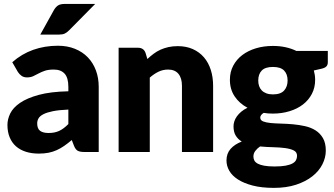

<svg xmlns="http://www.w3.org/2000/svg" viewBox="-20 -756 1663 955"><path d="M320 -211Q273.5 -209 243.5 -203Q213.5 -197 196 -188Q178.5 -179 171.8 -167.5Q165 -156 165 -142.5Q165 -116 179.5 -105.2Q194 -94.5 222 -94.5Q252 -94.5 274.5 -105Q297 -115.5 320 -139ZM41 -446.5Q88 -488 145.2 -508.2Q202.5 -528.5 268 -528.5Q315 -528.5 352.8 -513.2Q390.5 -498 416.8 -470.8Q443 -443.5 457 -406Q471 -368.5 471 -324V0H400Q378 0 366.8 -6Q355.5 -12 348 -31L337 -59.5Q317.5 -43 299.5 -30.5Q281.5 -18 262.2 -9.2Q243 -0.5 221.2 3.8Q199.5 8 173 8Q137.5 8 108.5 -1.2Q79.5 -10.5 59.2 -28.5Q39 -46.5 28 -73.2Q17 -100 17 -135Q17 -163 31 -191.8Q45 -220.5 79.5 -244.2Q114 -268 172.5 -284Q231 -300 320 -302V-324Q320 -369.5 301.2 -389.8Q282.5 -410 248 -410Q220.5 -410 203 -404Q185.5 -398 171.8 -390.5Q158 -383 145 -377Q132 -371 114 -371Q98 -371 87 -379Q76 -387 69 -398ZM453.5 -736.5 323.5 -605Q312 -593.5 301.5 -588.8Q291 -584 273.5 -584H180.5L248.5 -706.5Q257 -721 268.5 -728.8Q280 -736.5 303.5 -736.5Z M713 -462.5Q728 -476.5 744 -488.5Q760 -500.5 778.2 -508.8Q796.5 -517 817.8 -521.8Q839 -526.5 864 -526.5Q906.5 -526.5 939.2 -511.8Q972 -497 994.5 -470.8Q1017 -444.5 1028.5 -408.2Q1040 -372 1040 -329.5V0H885V-329.5Q885 -367.5 867.5 -388.8Q850 -410 816 -410Q790.5 -410 768.2 -399.2Q746 -388.5 725 -370V0H570V-518.5H666Q695 -518.5 704 -492.5Z M1337.5 -286.5Q1376 -286.5 1393.2 -305.8Q1410.5 -325 1410.5 -355.5Q1410.5 -387 1393.2 -405Q1376 -423 1337.5 -423Q1299 -423 1281.8 -405Q1264.5 -387 1264.5 -355.5Q1264.5 -340.5 1268.8 -328Q1273 -315.5 1282 -306.2Q1291 -297 1304.8 -291.8Q1318.5 -286.5 1337.5 -286.5ZM1457.5 19Q1457.5 0.5 1441 -7.8Q1424.5 -16 1398 -19.5Q1371.5 -23 1338.8 -23.8Q1306 -24.5 1273.5 -27.5Q1259 -17.5 1249.8 -5.2Q1240.5 7 1240.5 22.5Q1240.5 33.5 1245.2 42.5Q1250 51.5 1262 58Q1274 64.5 1294.2 68.2Q1314.5 72 1345.5 72Q1379 72 1400.5 68Q1422 64 1434.8 57Q1447.5 50 1452.5 40.2Q1457.5 30.5 1457.5 19ZM1610.5 -502.5V-446Q1610.5 -433 1603.2 -425.5Q1596 -418 1578.5 -414L1541 -405.5Q1544 -394.5 1545.8 -383Q1547.5 -371.5 1547.5 -359Q1547.5 -320 1531.2 -289Q1515 -258 1486.8 -236.2Q1458.5 -214.5 1420 -202.8Q1381.5 -191 1337.5 -191Q1325.5 -191 1314 -191.8Q1302.5 -192.5 1291.5 -194.5Q1274.5 -184 1274.5 -171Q1274.5 -158 1288.5 -152.2Q1302.5 -146.5 1325.5 -144.2Q1348.5 -142 1377.8 -141.2Q1407 -140.5 1437.5 -137.8Q1468 -135 1497.2 -128.5Q1526.5 -122 1549.5 -107.5Q1572.5 -93 1586.5 -68.8Q1600.5 -44.5 1600.5 -7Q1600.5 28 1583.5 61.5Q1566.5 95 1533.5 121Q1500.5 147 1452.5 162.8Q1404.5 178.5 1342.5 178.5Q1281.5 178.5 1237.2 167Q1193 155.5 1163.8 136.8Q1134.5 118 1120.5 93.5Q1106.5 69 1106.5 42.5Q1106.5 8 1126.5 -15Q1146.5 -38 1182.5 -52Q1163.5 -63.5 1152.5 -81.5Q1141.5 -99.5 1141.5 -128Q1141.5 -139.5 1145.5 -152.2Q1149.5 -165 1158.2 -177.2Q1167 -189.5 1180 -200.5Q1193 -211.5 1211 -220Q1170.5 -241.5 1147 -276.8Q1123.5 -312 1123.5 -359Q1123.5 -398 1140 -429.2Q1156.5 -460.5 1185.2 -482.2Q1214 -504 1253 -515.8Q1292 -527.5 1337.5 -527.5Q1403.5 -527.5 1454.5 -502.5Z"/></svg>

Font: Lato 2
Style: Regular
Weight: 900
Designer: Lukasz Dziedzic with Adam Twardoch and Botio Nikoltchev
Foundry: tyPoland Lukasz Dziedzic
Version: Version 2.015; 2015-08-06; http://www.latofonts.com/